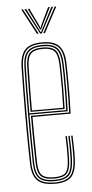

<svg xmlns="http://www.w3.org/2000/svg" viewBox="-54 -787 396 826"><g transform="rotate(-5 144.0 -374.0)"><path d="M149 5.5Q95.2 5.5 73.2 -17.6Q51.2 -40.8 50 -91.8Q48.8 -149.2 48.1 -201.9Q47.5 -254.5 47.6 -304.6Q47.8 -354.8 48.4 -404.9Q49 -455 50 -507.2Q51.2 -557.2 73 -581.4Q94.8 -605.5 148.8 -605.5Q196.8 -605.5 219.2 -583.2Q241.8 -561 243.8 -508.8Q244.2 -493.2 244.6 -470.8Q245 -448.2 245.1 -420Q245.2 -391.8 244.8 -358.8Q244.2 -325.8 242.8 -289.2H78.2Q78.2 -250.2 78.5 -218.2Q78.8 -186.2 79.4 -156.1Q80 -126 80.5 -93Q81.2 -53.5 95.6 -38.1Q110 -22.8 149 -22.8Q184.8 -22.8 198.1 -36.8Q211.5 -50.8 213.2 -93Q214 -110.5 213.9 -137.1Q213.8 -163.8 212.2 -194.5H218.2Q219.8 -164.2 219.9 -137.5Q220 -110.8 219.2 -93Q217.5 -48 202.2 -32.5Q187 -17 149 -17Q107 -17 91.1 -33.8Q75.2 -50.5 74.2 -92.8Q73.8 -122.5 73.1 -154.4Q72.5 -186.2 72.2 -221.2Q72 -256.2 72 -294.8H237Q238.2 -332.8 238.8 -365.4Q239.2 -398 239.1 -424.9Q239 -451.8 238.6 -472.9Q238.2 -494 237.5 -508.8Q235.5 -561.8 212.9 -580.8Q190.2 -599.8 148.8 -599.8Q97.2 -599.8 77.2 -577Q57.2 -554.2 56 -507Q55 -455.2 54.4 -404.2Q53.8 -353.2 53.8 -302.1Q53.8 -251 54.2 -198.8Q54.8 -146.5 56 -92Q57.2 -42.5 78 -21.4Q98.8 -0.2 149 -0.2Q195.5 -0.2 215.4 -20Q235.2 -39.8 237.8 -92Q238.2 -103.2 238.4 -119.5Q238.5 -135.8 238.1 -155.1Q237.8 -174.5 236.8 -194.5H242.8Q244 -167 244.4 -139.5Q244.8 -112 243.8 -91.8Q241.5 -38 220.4 -16.2Q199.2 5.5 149 5.5ZM149 -5.8Q100.8 -5.8 82 -25.6Q63.2 -45.5 62.2 -92Q61 -146.8 60.5 -199.5Q60 -252.2 60 -303.5Q60 -354.8 60.6 -405.5Q61.2 -456.2 62.2 -506.8Q63.2 -554 82.8 -574.1Q102.2 -594.2 148.8 -594.2Q191 -594.2 210.4 -575Q229.8 -555.8 231.5 -506.5Q232.2 -493.2 232.8 -463.8Q233.2 -434.2 233 -392.5Q232.8 -350.8 231 -300.5H66Q66 -237.8 66.5 -190.2Q67 -142.8 68 -92.5Q68.8 -47.8 86.5 -29.6Q104.2 -11.5 149 -11.5Q190.5 -11.5 207 -28.5Q223.5 -45.5 225.5 -92.5Q226.2 -110 226.1 -136.9Q226 -163.8 224.5 -194.5H230.5Q231.8 -168.5 232.1 -140.6Q232.5 -112.8 231.5 -92.5Q229.5 -42.5 211.4 -24.1Q193.2 -5.8 149 -5.8ZM66 -306H225Q226.8 -350.2 227 -390.6Q227.2 -431 226.8 -461.5Q226.2 -492 225.5 -506.2Q223.8 -552.8 206.1 -570.6Q188.5 -588.5 148.8 -588.5Q105.2 -588.5 87.2 -570Q69.2 -551.5 68.2 -506.5Q67.2 -463 66.6 -414.1Q66 -365.2 66 -306ZM72 -311.8Q72.2 -348.2 72.4 -379.4Q72.5 -410.5 73.1 -441Q73.8 -471.5 74.2 -506.2Q75.2 -548.8 91.6 -565.9Q108 -583 148.8 -583Q184.5 -583 201 -567Q217.5 -551 219.2 -506.2Q219.8 -493.5 220.2 -465.6Q220.8 -437.8 220.6 -398.5Q220.5 -359.2 219 -311.8ZM78.2 -317.2H213.2Q214.5 -360.2 214.6 -398.4Q214.8 -436.5 214.2 -464.8Q213.8 -493 213.2 -506.2Q211.5 -547.8 196.8 -562.5Q182 -577.2 148.8 -577.2Q110.5 -577.2 95.9 -561.4Q81.2 -545.5 80.5 -506.2Q80 -474.2 79.4 -445.5Q78.8 -416.8 78.5 -386Q78.2 -355.2 78.2 -317.2ZM70.2 -754H77.2L135.8 -644H128.5ZM84.2 -754H91.5L138.8 -661.5L144.5 -650.5H147L152.8 -661.5L200.2 -754H207.5L149.5 -644H142.2ZM98.2 -754H105.2L141.2 -679.5L144.8 -668.8H147L150.5 -679.5L186.2 -754H193.5L154 -674L148.2 -661.2H143.2L137.5 -674ZM214.5 -754H221.5L163 -644H156Z"/></g></svg>

Font: Big Shoulders Inline Display Thin ExtraLight
Style: Regular
Weight: 250
Version: Version 2.002